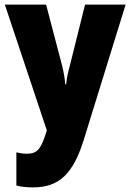

<svg xmlns="http://www.w3.org/2000/svg" viewBox="-20 -573 567 833"><path d="M1 -553 183 -8 181 0C158 72 143 94 96 94C80 94 64 91 51 88V232C71 237 94 240 123 240C237 240 297 181 343 35L525 -553H349L283 -288C274 -256 269 -230 267 -207H263C262 -229 256 -262 249 -290L180 -553Z"/></svg>

Font: Noto Sans Gurmukhi Condensed Black
Style: Regular
Weight: 900
Width: 3
Designer: Jelle Bosma - Monotype Design Team
Foundry: Monotype Imaging Inc.
Version: Version 2.004